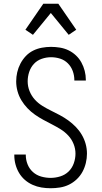

<svg xmlns="http://www.w3.org/2000/svg" viewBox="-20 -992 540 1020"><path d="M249 8Q224 8 200 4Q176 0 153.5 -10Q131 -20 112.5 -36Q94 -52 81.5 -73Q69 -94 62.5 -118Q56 -142 56 -167V-171H117V-168Q117 -143 126.5 -119Q136 -95 155 -78Q174 -61 199 -54Q224 -47 249 -47Q275 -47 300.5 -55Q326 -63 344.5 -81Q363 -99 372 -124.5Q381 -150 381 -176Q381 -202 371 -227Q361 -252 343 -271.5Q325 -291 302.5 -305Q280 -319 256.5 -331Q233 -343 210 -355.5Q187 -368 165.5 -383Q144 -398 125.5 -417.5Q107 -437 93.5 -459.5Q80 -482 73 -507.5Q66 -533 66 -560Q66 -584 71.5 -608Q77 -632 88.5 -654Q100 -676 117 -694Q134 -712 156 -723Q178 -734 202.5 -738.5Q227 -743 251 -743Q275 -743 299 -739Q323 -735 344.5 -724.5Q366 -714 383.5 -697.5Q401 -681 412.5 -660Q424 -639 430 -615.5Q436 -592 436 -568V-564H375V-566Q375 -591 366.5 -614.5Q358 -638 340.5 -655.5Q323 -673 299.5 -680.5Q276 -688 251 -688Q226 -688 201.5 -679.5Q177 -671 160 -652.5Q143 -634 135 -609.5Q127 -585 127 -560Q127 -533 137 -508Q147 -483 164.5 -463.5Q182 -444 204.5 -430Q227 -416 250.5 -404.5Q274 -393 297.5 -380.5Q321 -368 342.5 -352.5Q364 -337 382.5 -318Q401 -299 414.5 -276Q428 -253 435 -227.5Q442 -202 442 -176Q442 -151 436 -126Q430 -101 418 -79Q406 -57 387.5 -39.5Q369 -22 346.5 -11Q324 0 299 4Q274 8 249 8ZM155 -807 115 -834 210 -972H290L385 -834L345 -807L250 -923Z"/></svg>

Font: Iosevka Custom Light
Style: Regular
Weight: 300
Monospace: yes
Designer: Belleve Invis
Foundry: Belleve Invis
Version: Version 27.3.5